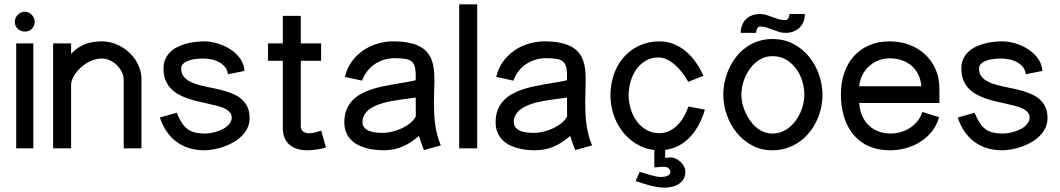

<svg xmlns="http://www.w3.org/2000/svg" viewBox="-20 -690 4929 893"><path d="M135 -488.3H55.4V0H135ZM141.4 -587.8Q141.4 -597.4 137.8 -606Q134.2 -614.5 127.9 -621.2Q121.7 -627.8 113.3 -631.5Q105 -635.3 95.3 -635.3Q85.6 -635.3 77.3 -631.5Q69 -627.7 62.5 -621.1Q56 -614.5 52.4 -606Q48.8 -597.4 48.8 -587.8Q48.8 -578.4 52.6 -570.2Q56.4 -562 62.7 -556Q69 -549.9 77.5 -546.5Q86 -543.1 95.2 -543.1Q104.9 -543.1 113.3 -546.5Q121.6 -549.8 127.9 -555.9Q134.2 -562 137.8 -570.2Q141.4 -578.4 141.4 -587.8Z M227.1 -488.3V0H310.7V-295.8Q310.7 -308 316.2 -321.7Q321.7 -335.4 331.5 -349Q341.4 -362.5 354.9 -375.1Q368.3 -387.7 384.2 -397.2Q400.1 -406.6 417.8 -412.2Q435.4 -417.8 453.5 -417.8Q473.1 -417.8 491.5 -409.2Q509.9 -400.6 524 -386.5Q538.2 -372.4 546.8 -354.7Q555.4 -337 555.4 -318.6V0H637.9V-321.9Q637.9 -345.3 630.9 -367.4Q623.9 -389.4 611.5 -409Q599.1 -428.6 581.8 -444.9Q564.5 -461.2 543.9 -472.9Q523.4 -484.6 500.4 -491.1Q477.3 -497.6 453.5 -497.6Q431.9 -497.6 412.2 -494.4Q392.5 -491.2 374.7 -484.3Q356.9 -477.3 341 -466.2Q325.1 -455.2 310.7 -439.2V-488.3Z M1116.9 -360Q1116 -381.1 1107.2 -399.5Q1098.5 -418 1084.3 -433.3Q1070.1 -448.6 1051.7 -460.6Q1033.3 -472.5 1013.1 -480.7Q992.9 -488.8 972.1 -493.2Q951.3 -497.6 932.1 -497.6Q912 -497.6 889.7 -495.2Q867.4 -492.8 846.1 -486.9Q824.8 -481 805.6 -471.6Q786.4 -462.2 771.9 -448.1Q757.4 -434.1 749 -415Q740.5 -395.9 740.5 -370.8Q740.5 -340.6 749.3 -318.3Q758.2 -296 773.5 -279.5Q788.8 -262.9 809 -251.7Q829.2 -240.5 852.2 -232.4Q875.1 -224.2 899 -218.8Q923 -213.3 945.9 -208.2Q968.9 -203.1 989.1 -197.9Q1009.3 -192.7 1024.6 -185.4Q1039.9 -178 1048.8 -167.8Q1057.6 -157.6 1057.6 -142.8Q1057.6 -130.5 1051.2 -120.2Q1044.8 -109.9 1034.6 -101.5Q1024.4 -93.1 1011 -87Q997.7 -80.9 984 -76.9Q970.3 -72.9 957.3 -70.9Q944.2 -69 934.1 -69Q905.3 -69 885.1 -74.3Q865 -79.6 850.2 -91.2Q835.3 -102.9 824.2 -121.2Q813.1 -139.4 801.9 -165.3L723.6 -143.7Q735.1 -107.8 754.4 -79.4Q773.7 -51 799.8 -31.4Q825.9 -11.7 858.4 -1.4Q890.9 8.9 929 8.9Q950.1 8.9 973.9 4.6Q997.7 0.4 1021.3 -7.9Q1044.9 -16.2 1066.6 -28.8Q1088.3 -41.4 1104.9 -58Q1121.5 -74.6 1131.3 -95.3Q1141.1 -116.1 1141.1 -140.9Q1141.1 -169.3 1132.2 -189.6Q1123.3 -210 1108 -224.7Q1092.8 -239.4 1072.3 -249.2Q1051.9 -259 1029 -265.9Q1006.1 -272.8 981.9 -277.8Q957.8 -282.7 934.9 -287.8Q912 -292.8 891.5 -299.1Q871.1 -305.4 855.8 -314.9Q840.6 -324.5 831.7 -337.9Q822.8 -351.3 822.8 -370.8Q822.8 -381.3 828.2 -388.9Q833.7 -396.5 842.7 -401.6Q851.7 -406.7 862.7 -410Q873.8 -413.2 885.3 -414.9Q896.7 -416.6 907.1 -417.2Q917.5 -417.8 924.6 -417.8Q942.1 -417.8 961.7 -414.1Q981.2 -410.3 997.9 -401.5Q1014.5 -392.7 1026.2 -378.8Q1037.8 -364.9 1040 -344.8Z M1473.8 -83.1Q1468.3 -80.8 1461.4 -78.5Q1454.5 -76.2 1447.3 -74.4Q1440.1 -72.6 1433 -71.5Q1425.9 -70.3 1419.3 -70.3Q1411.5 -70.3 1404.2 -72Q1397 -73.7 1391.3 -77.4Q1385.6 -81.1 1382.3 -87.3Q1379 -93.6 1379 -102.8V-407.1H1473.5V-488.3H1379V-616.2H1295.4V-488.3H1226.6V-407.1H1295.4V-95.2Q1295.4 -69.1 1303.5 -49.4Q1311.6 -29.8 1326.5 -16.8Q1341.4 -3.9 1362.2 2.5Q1383.1 8.9 1408.3 8.9Q1430.7 8.9 1452.8 5.4Q1475 2 1496 -3.9Z M2030.4 -13.7Q2020.1 -37.1 2013.9 -61.7Q2007.6 -86.3 2004.1 -111.2Q2000.6 -136.1 1999.5 -161Q1998.3 -185.9 1998.3 -210Q1998.3 -225.2 1998.7 -238.9Q1999 -252.6 1999.3 -265.9Q1999.6 -279.2 2000 -292.7Q2000.4 -306.2 2000.4 -320.7Q2000.4 -345.5 1997.8 -368.2Q1995.2 -390.9 1988 -410.4Q1980.8 -429.9 1967.5 -446Q1954.2 -462.2 1932.9 -473.6Q1911.5 -485 1880.9 -491.3Q1850.3 -497.6 1808.3 -497.6Q1770.1 -497.6 1733.5 -486.3Q1696.9 -475.1 1666.7 -453.7Q1636.5 -432.3 1614.8 -401.7Q1593.1 -371.2 1584.4 -332.5L1663.9 -314.9Q1673.5 -340 1688.7 -359.6Q1704 -379.2 1723.9 -392.4Q1743.8 -405.6 1767.4 -412.5Q1791 -419.4 1816.9 -419.4Q1849.2 -419.4 1868.7 -415.5Q1888.1 -411.6 1898.4 -400.3Q1908.7 -389 1911.6 -369Q1914.6 -348.9 1913.5 -316.9Q1891.2 -311.3 1865.1 -307.1Q1838.9 -303 1811.4 -298.2Q1783.9 -293.3 1756.1 -287.4Q1728.3 -281.4 1702.8 -272.5Q1677.2 -263.7 1655.2 -251.1Q1633.2 -238.5 1616.8 -220.3Q1600.3 -202.1 1590.9 -178Q1581.5 -153.9 1581.5 -121.7Q1581.5 -95.9 1589.3 -76.2Q1597 -56.4 1610.6 -41.9Q1624.1 -27.3 1642 -17.6Q1659.8 -7.9 1680.3 -2Q1700.8 3.9 1722.6 6.4Q1744.4 8.9 1765.4 8.9Q1789.9 8.9 1811.5 4.5Q1833.1 0 1853.1 -8.7Q1873.2 -17.3 1891.6 -29.7Q1910 -42.1 1928.3 -57.6Q1933.7 -41 1939.5 -24.4Q1945.2 -7.8 1951.7 7.9ZM1913.9 -148.2Q1909.1 -138.5 1900.1 -128.9Q1891.1 -119.3 1879.2 -110.9Q1867.3 -102.5 1853.2 -95.4Q1839.1 -88.3 1823.2 -83.1Q1807.4 -77.9 1790.5 -74.9Q1773.6 -71.9 1756.6 -71.9Q1746 -71.9 1735 -72.9Q1724 -74 1713.9 -76.1Q1703.7 -78.2 1695 -82.1Q1686.3 -85.9 1679.9 -91.4Q1673.5 -96.9 1669.7 -104.5Q1666 -112.1 1666 -121.7Q1666 -140.1 1673.8 -154.4Q1681.6 -168.7 1695.1 -179.5Q1708.6 -190.3 1726.4 -198.1Q1744.3 -205.9 1764.2 -211.4Q1784.1 -216.9 1805.1 -220.6Q1826.2 -224.4 1846 -227.1Q1865.8 -229.7 1883.2 -231.9Q1900.5 -234 1913.5 -236.2Z M2199.5 -669.9H2115.7V0H2199.5Z M2734 -13.7Q2723.8 -37.1 2717.5 -61.7Q2711.2 -86.3 2707.7 -111.2Q2704.2 -136.1 2703.1 -161Q2701.9 -185.9 2701.9 -210Q2701.9 -225.2 2702.3 -238.9Q2702.6 -252.6 2702.9 -265.9Q2703.2 -279.2 2703.6 -292.7Q2704 -306.2 2704 -320.7Q2704 -345.5 2701.4 -368.2Q2698.9 -390.9 2691.7 -410.4Q2684.4 -429.9 2671.1 -446Q2657.8 -462.2 2636.5 -473.6Q2615.1 -485 2584.5 -491.3Q2554 -497.6 2512 -497.6Q2473.8 -497.6 2437.1 -486.3Q2400.5 -475.1 2370.3 -453.7Q2340.1 -432.3 2318.4 -401.7Q2296.8 -371.2 2288 -332.5L2367.6 -314.9Q2377.1 -340 2392.3 -359.6Q2407.6 -379.2 2427.5 -392.4Q2447.4 -405.6 2471 -412.5Q2494.6 -419.4 2520.5 -419.4Q2552.9 -419.4 2572.3 -415.5Q2591.7 -411.6 2602 -400.3Q2612.3 -389 2615.2 -369Q2618.2 -348.9 2617.1 -316.9Q2594.8 -311.3 2568.7 -307.1Q2542.5 -303 2515 -298.2Q2487.5 -293.3 2459.7 -287.4Q2431.9 -281.4 2406.4 -272.5Q2380.9 -263.7 2358.8 -251.1Q2336.8 -238.5 2320.4 -220.3Q2304 -202.1 2294.6 -178Q2285.2 -153.9 2285.2 -121.7Q2285.2 -95.9 2292.9 -76.2Q2300.7 -56.4 2314.2 -41.9Q2327.8 -27.3 2345.6 -17.6Q2363.4 -7.9 2383.9 -2Q2404.4 3.9 2426.2 6.4Q2448 8.9 2469 8.9Q2493.5 8.9 2515.1 4.5Q2536.7 0 2556.8 -8.7Q2576.8 -17.3 2595.2 -29.7Q2613.6 -42.1 2632 -57.6Q2637.3 -41 2643.1 -24.4Q2648.8 -7.8 2655.3 7.9ZM2617.6 -148.2Q2612.7 -138.5 2603.7 -128.9Q2594.7 -119.3 2582.8 -110.9Q2570.9 -102.5 2556.8 -95.4Q2542.7 -88.3 2526.9 -83.1Q2511 -77.9 2494.1 -74.9Q2477.2 -71.9 2460.2 -71.9Q2449.6 -71.9 2438.6 -72.9Q2427.6 -74 2417.5 -76.1Q2407.3 -78.2 2398.6 -82.1Q2389.9 -85.9 2383.5 -91.4Q2377.1 -96.9 2373.4 -104.5Q2369.6 -112.1 2369.6 -121.7Q2369.6 -140.1 2377.4 -154.4Q2385.3 -168.7 2398.7 -179.5Q2412.2 -190.3 2430.1 -198.1Q2447.9 -205.9 2467.8 -211.4Q2487.7 -216.9 2508.7 -220.6Q2529.8 -224.4 2549.6 -227.1Q2569.5 -229.7 2586.8 -231.9Q2604.1 -234 2617.1 -236.2Z M3182 -194.5Q3173.3 -169.3 3160.3 -146.8Q3147.2 -124.3 3130.2 -107.4Q3113.3 -90.5 3092.3 -80.6Q3071.4 -70.7 3047 -70.7Q3023.7 -70.7 3004.1 -78Q2984.5 -85.3 2968.6 -98Q2952.6 -110.7 2940.4 -128Q2928.1 -145.3 2920 -164.8Q2912 -184.3 2907.9 -205.2Q2903.8 -226.1 2903.8 -246.3Q2903.8 -276.9 2912.2 -308Q2920.5 -339.2 2937.6 -364.6Q2954.7 -390 2980.8 -406.2Q3007 -422.5 3042.1 -422.9Q3062.9 -422.9 3083 -412.9Q3103.1 -403 3121 -386.8Q3138.9 -370.7 3154.3 -350.5Q3169.7 -330.2 3181 -309.4L3251.5 -337.6Q3236.5 -371.8 3215.9 -400.9Q3195.4 -430.1 3169.6 -451.6Q3143.8 -473.1 3112.9 -485.4Q3081.9 -497.6 3046.5 -497.6Q3013.3 -497.6 2983.5 -488.8Q2953.7 -480.1 2928.5 -464.2Q2903.2 -448.2 2882.9 -425.8Q2862.5 -403.3 2848.5 -375.4Q2834.5 -347.5 2826.9 -314.9Q2819.3 -282.2 2819.3 -246.3Q2819.3 -196.8 2835.9 -150.6Q2852.4 -104.5 2882.5 -69.1Q2912.6 -33.7 2954.7 -12.4Q2996.7 8.9 3047.7 8.9Q3085.1 8.9 3117.7 -3.8Q3150.3 -16.5 3177.1 -40.6Q3203.9 -64.7 3224.5 -99.9Q3245.1 -135 3258.5 -180.2ZM3023.4 88.5Q3033.2 88.5 3043.9 87.1Q3054.7 85.7 3066 85.7Q3073.2 85.7 3079.2 87.3Q3085.2 89 3089.3 92.3Q3093.4 95.6 3095.6 100.2Q3097.8 104.7 3097.8 110.6Q3097.8 117.4 3093.2 121.8Q3088.6 126.1 3082 128.7Q3075.4 131.2 3068.1 132.1Q3060.8 133.1 3055.3 133.1Q3042.6 133.1 3030 130.4Q3017.3 127.7 3004.8 124.1Q2992.3 120.5 2979.9 116.5Q2967.4 112.4 2955.1 109.4L2936.5 151.9Q2952.9 157.7 2970.1 163.3Q2987.3 168.9 3004.6 173.2Q3022 177.4 3038.6 180.1Q3055.3 182.7 3070.3 182.7Q3089.4 182.7 3107 178.5Q3124.6 174.2 3138 165.1Q3151.4 156 3159.5 142.2Q3167.6 128.3 3167.6 109.1Q3167.6 96.7 3161.7 84.7Q3155.9 72.8 3145.9 63.4Q3136 54 3123.5 48Q3111.1 42.1 3097.8 42.1Q3091.6 42.1 3085.4 43.1Q3079.2 44.1 3073.5 43.8V4.3H3023.4Z M3805.4 -249Q3805.4 -295.9 3789.4 -342.3Q3773.4 -388.7 3743.5 -425.7Q3713.5 -462.6 3670.3 -485.6Q3627.1 -508.5 3572.4 -508.5Q3536.1 -508.5 3505.2 -497.9Q3474.2 -487.3 3449 -468.9Q3423.7 -450.6 3404.1 -425.7Q3384.5 -400.8 3371.3 -371.9Q3358 -343 3351.1 -311.6Q3344.2 -280.3 3344.2 -249Q3344.2 -203.1 3359.9 -157.2Q3375.6 -111.3 3405.2 -74.3Q3434.7 -37.4 3476.9 -14.2Q3519.2 8.9 3572.4 8.9Q3608.8 8.9 3640.1 -1.5Q3671.5 -11.8 3697.4 -30Q3723.4 -48.1 3743.4 -72.8Q3763.4 -97.4 3777.3 -126.2Q3791.3 -155 3798.3 -186.4Q3805.4 -217.8 3805.4 -249ZM3721.1 -249Q3721.1 -229 3716.4 -207.9Q3711.7 -186.9 3702.8 -166.8Q3693.8 -146.7 3681.1 -129.1Q3668.3 -111.5 3651.7 -98Q3635.1 -84.5 3615.2 -76.7Q3595.2 -69 3572.4 -69Q3550.5 -69 3531.4 -77Q3512.3 -85 3496.3 -98.6Q3480.3 -112.3 3467.7 -130.4Q3455 -148.6 3446.2 -168.6Q3437.4 -188.6 3432.7 -209.4Q3428 -230.1 3428 -249Q3428 -268.2 3432.3 -288.9Q3436.5 -309.7 3445 -329.7Q3453.5 -349.6 3465.9 -367.6Q3478.4 -385.5 3494.4 -399.2Q3510.4 -412.8 3530 -420.8Q3549.6 -428.8 3572.4 -428.8Q3608.9 -428.8 3636.7 -412.3Q3664.4 -395.8 3683.2 -369.9Q3702 -344.1 3711.5 -312.1Q3721.1 -280 3721.1 -249ZM3496.6 -537.1Q3496.7 -541.7 3497.8 -546.9Q3498.9 -552 3501 -556.3Q3503.1 -560.5 3506.5 -563.6Q3509.9 -566.7 3514.6 -566.7Q3530.8 -566.7 3545.3 -562.1Q3559.9 -557.5 3574.2 -551.9Q3588.4 -546.3 3602.9 -541.7Q3617.4 -537.1 3633.4 -537.1Q3653.4 -537.1 3669.7 -543.2Q3686 -549.3 3698 -560.7Q3710 -572 3716.6 -588.3Q3723.1 -604.6 3723.5 -624.9H3651.7Q3651.5 -620.2 3650.4 -615.3Q3649.3 -610.4 3647.2 -606.1Q3645.1 -601.8 3641.7 -599.1Q3638.3 -596.4 3633.4 -596.4Q3616.3 -596.4 3601.4 -600.8Q3586.5 -605.2 3572.5 -610.7Q3558.5 -616.1 3544.4 -620.5Q3530.3 -624.9 3514.6 -624.9Q3494.9 -624.9 3478.5 -618.8Q3462 -612.8 3450.3 -601.4Q3438.6 -590.1 3431.9 -573.8Q3425.2 -557.5 3424.8 -537.1Z M4269.8 -169.2Q4262.2 -145.3 4247.2 -126.6Q4232.2 -108 4212.3 -95.2Q4192.5 -82.3 4169.3 -75.6Q4146.1 -69 4121.7 -69Q4099.7 -69 4080.6 -73.9Q4061.4 -78.9 4045.7 -88Q4029.9 -97 4017.5 -109.9Q4005.1 -122.7 3996.4 -138.4Q3987.7 -154.2 3982.5 -172.5Q3977.4 -190.8 3976 -210.8H4349.2V-278.1Q4349.2 -327.5 4331.5 -367.9Q4313.7 -408.2 4282.4 -437.1Q4251.1 -465.9 4209.1 -481.8Q4167.1 -497.6 4118.3 -497.6Q4063.7 -497.6 4021.3 -478.9Q3978.9 -460.2 3950 -427.2Q3921 -394.3 3906.1 -349.2Q3891.1 -304.1 3891.1 -251Q3891.1 -215.1 3897.3 -181.9Q3903.4 -148.7 3915.6 -119.7Q3927.9 -90.7 3946.7 -67.1Q3965.6 -43.5 3991 -26.4Q4016.4 -9.4 4048.6 -0.2Q4080.8 8.9 4119.8 8.9Q4157.3 8.9 4193.7 -1.1Q4230.1 -11.1 4260.7 -30.5Q4291.3 -49.9 4314.2 -78.7Q4337.2 -107.5 4347.8 -145.1ZM3976 -288.7Q3978.5 -315.1 3989.8 -338.6Q4001.1 -362.1 4019.7 -379.8Q4038.2 -397.6 4063.4 -408.1Q4088.5 -418.6 4118.3 -418.6Q4148.4 -418.6 4174.4 -409.8Q4200.3 -401 4219.7 -384.3Q4239 -367.6 4251 -343.3Q4262.9 -319.1 4265.1 -288.7Z M4827.9 -360Q4826.9 -381.1 4818.2 -399.5Q4809.4 -418 4795.2 -433.3Q4781 -448.6 4762.6 -460.6Q4744.3 -472.5 4724.1 -480.7Q4703.9 -488.8 4683 -493.2Q4662.2 -497.6 4643.1 -497.6Q4622.9 -497.6 4600.6 -495.2Q4578.4 -492.8 4557.1 -486.9Q4535.8 -481 4516.5 -471.6Q4497.3 -462.2 4482.8 -448.1Q4468.4 -434.1 4459.9 -415Q4451.4 -395.9 4451.4 -370.8Q4451.4 -340.6 4460.3 -318.3Q4469.1 -296 4484.4 -279.5Q4499.8 -262.9 4520 -251.7Q4540.2 -240.5 4563.1 -232.4Q4586.1 -224.2 4610 -218.8Q4633.9 -213.3 4656.9 -208.2Q4679.8 -203.1 4700 -197.9Q4720.2 -192.7 4735.5 -185.4Q4750.9 -178 4759.7 -167.8Q4768.6 -157.6 4768.6 -142.8Q4768.6 -130.5 4762.1 -120.2Q4755.7 -109.9 4745.5 -101.5Q4735.4 -93.1 4722 -87Q4708.6 -80.9 4694.9 -76.9Q4681.3 -72.9 4668.2 -70.9Q4655.2 -69 4645 -69Q4616.2 -69 4596.1 -74.3Q4575.9 -79.6 4561.1 -91.2Q4546.3 -102.9 4535.2 -121.2Q4524 -139.4 4512.8 -165.3L4434.6 -143.7Q4446 -107.8 4465.3 -79.4Q4484.6 -51 4510.7 -31.4Q4536.9 -11.7 4569.3 -1.4Q4601.8 8.9 4639.9 8.9Q4661 8.9 4684.8 4.6Q4708.6 0.4 4732.2 -7.9Q4755.9 -16.2 4777.5 -28.8Q4799.2 -41.4 4815.8 -58Q4832.4 -74.6 4842.2 -95.3Q4852.1 -116.1 4852.1 -140.9Q4852.1 -169.3 4843.1 -189.6Q4834.2 -210 4819 -224.7Q4803.7 -239.4 4783.3 -249.2Q4762.8 -259 4739.9 -265.9Q4717 -272.8 4692.9 -277.8Q4668.7 -282.7 4645.8 -287.8Q4622.9 -292.8 4602.5 -299.1Q4582 -305.4 4566.8 -314.9Q4551.5 -324.5 4542.6 -337.9Q4533.7 -351.3 4533.7 -370.8Q4533.7 -381.3 4539.2 -388.9Q4544.7 -396.5 4553.6 -401.6Q4562.6 -406.7 4573.7 -410Q4584.7 -413.2 4596.2 -414.9Q4607.7 -416.6 4618 -417.2Q4628.4 -417.8 4635.5 -417.8Q4653.1 -417.8 4672.6 -414.1Q4692.1 -410.3 4708.8 -401.5Q4725.5 -392.7 4737.1 -378.8Q4748.8 -364.9 4751 -344.8Z"/></svg>

Font: SaysetthaMai Thin
Style: Regular
Weight: 100
Designer: John M. Durdin
Foundry: Lao Script for Windows
Version: Version 1.101